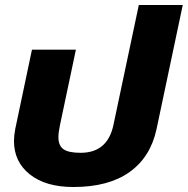

<svg xmlns="http://www.w3.org/2000/svg" viewBox="-20 -734 752 769"><path d="M36 -169Q36 -190 41 -217L108 -535H284L220 -232Q214 -204 214 -184Q214 -151 234 -136.5Q254 -122 303 -122Q410 -122 434 -232L536 -714H712L607 -217Q583 -105 499 -45Q415 15 274 15Q163 15 99.5 -35.5Q36 -86 36 -169Z"/></svg>

Font: Prompt
Style: Bold Italic
Weight: 700
Italic angle: -12°
Designer: Katatrad Team
Foundry: CadsonDemak
Version: Version 1.001